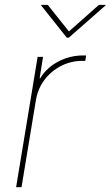

<svg xmlns="http://www.w3.org/2000/svg" viewBox="-20 -777 458 797"><path d="M46.9 0 136.2 -541H158.7L144.5 -452.1H147Q173.3 -495.6 221.4 -521.2Q269.5 -546.9 325.7 -546.9Q330.1 -546.9 331.5 -546.9Q333 -546.9 337.4 -546.9L334 -524.4Q331.5 -524.4 329.1 -524.4Q326.7 -524.4 322.3 -524.4Q274.4 -524.4 233.2 -503.2Q191.9 -481.9 164.3 -445.1Q136.7 -408.2 128.9 -360.4L69.3 0ZM178.2 -756.8 266.1 -646.5 390.6 -756.8H418.5L418 -754.4L265.6 -620.6H257.3L150.9 -754.4L151.4 -756.8Z"/></svg>

Font: Inter 17pt Thin
Style: Italic
Weight: 250
Italic angle: -9.3988°
Version: Version 4.001;git-66647c0bb